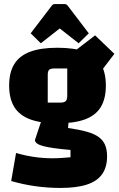

<svg xmlns="http://www.w3.org/2000/svg" viewBox="-20 -750 588 945"><path d="M262 -143Q180 -143 127.5 -163Q75 -183 50 -224Q25 -265 25 -329Q25 -393 50 -434Q75 -475 127.5 -495Q180 -515 262 -515Q346 -515 398.5 -495.5Q451 -476 476 -435Q501 -394 501 -329Q501 -264 476 -223Q451 -182 398.5 -162.5Q346 -143 262 -143ZM215 -245H277Q296 -245 303.5 -252.5Q311 -260 311 -277V-413H247Q229 -413 222 -406.5Q215 -400 215 -381ZM507 20Q507 73 482.5 107.5Q458 142 407.5 158.5Q357 175 277 175Q215 175 154.5 166.5Q94 158 35 141L59 3Q104 16 148.5 22.5Q193 29 237 29Q261 29 283 27.5Q305 26 327 24V-12Q233 -20 192.5 -31Q152 -42 152 -61L189 -172L319 -170L315 -120Q371 -112 408 -101.5Q445 -91 466.5 -75Q488 -59 497.5 -36Q507 -13 507 20ZM449 -362 348 -499 448 -576 543 -485ZM181 -537 131 -586 234 -721Q240 -730 250 -730H298Q308 -730 314 -721L417 -586L367 -537L274 -610Z"/></svg>

Font: Changa ExtraBold
Style: Regular
Weight: 800
Designer: Eduardo Rodriguez Tunni
Foundry: Eduardo Rodriguez Tunni
Version: Version 3.002; ttfautohint (v1.8.2)